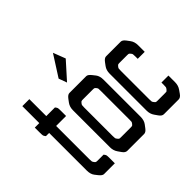

<svg xmlns="http://www.w3.org/2000/svg" viewBox="-163 -914 1118 1118"><g transform="rotate(-45 395.5 -355.0)"><path d="M108.4 -616.2V-476.6H179.7Q187.5 -466.8 189 -461.4Q190.4 -456.1 190.4 -433.6V-395.5H108.4V-121.1Q108.4 -106.4 109.4 -102.5Q110.4 -98.6 115.2 -91.8Q120.1 -85 123 -84Q125 -82 136.7 -82H185.5Q193.4 -72.3 194.8 -66.9Q196.3 -61.5 196.3 -39.1V0H107.4Q94.7 0 79.1 -19.5L64.5 -38.1Q50.8 -55.7 50.8 -86.9V-395.5H24.4Q16.6 -405.3 15.1 -410.6Q13.7 -416 13.7 -437.5V-476.6H50.8V-616.2Z M332 -529.3 313.5 -580.1 396.5 -710 425.8 -633.8ZM298.8 -476.6H437.5Q450.2 -476.6 465.8 -457L480.5 -438.5Q494.1 -420.9 494.1 -390.6V-85.9Q494.1 -56.6 480.5 -38.1L465.8 -18.6Q452.1 0 437.5 0H298.8Q283.2 0 270.5 -18.6L256.8 -38.1Q242.2 -58.6 242.2 -85.9V-390.6Q242.2 -418.9 256.8 -438.5L270.5 -457Q285.2 -476.6 298.8 -476.6ZM436.5 -121.1V-355.5Q436.5 -370.1 436 -374.5Q435.5 -378.9 430.2 -385.3Q424.8 -391.6 421.9 -393.1Q418.9 -394.5 408.2 -394.5H329.1Q318.4 -394.5 315.4 -393.1Q312.5 -391.6 307.1 -385.3Q301.8 -378.9 300.8 -374.5Q299.8 -370.1 299.8 -355.5V-121.1Q299.8 -106.4 300.8 -102.5Q301.8 -98.6 307.1 -91.8Q312.5 -85 315.4 -83.5Q318.4 -82 329.1 -82H408.2Q418.9 -82 421.9 -83.5Q424.8 -85 430.2 -91.8Q435.5 -98.6 436 -102.5Q436.5 -106.4 436.5 -121.1Z M778.3 -335.9H720.7V-355.5Q720.7 -370.1 719.7 -374.5Q718.8 -378.9 713.4 -385.3Q708 -391.6 705.1 -393.1Q702.1 -394.5 692.4 -394.5H630.9Q620.1 -394.5 617.2 -393.1Q614.3 -391.6 608.9 -385.3Q603.5 -378.9 602.5 -374.5Q601.6 -370.1 601.6 -355.5V-121.1Q601.6 -106.4 602.5 -102.5Q603.5 -98.6 608.9 -91.8Q614.3 -85 617.2 -83.5Q620.1 -82 630.9 -82H692.4Q703.1 -82 705.6 -83.5Q708 -85 713.4 -91.8Q718.8 -98.6 719.7 -103Q720.7 -107.4 720.7 -121.1V-140.6H778.3V-85.9Q778.3 -58.6 763.7 -38.1L750 -18.6Q737.3 0 721.7 0H600.6Q585 0 572.3 -18.6L558.6 -38.1Q543.9 -58.6 543.9 -85.9V-390.6Q543.9 -418.9 558.6 -438.5L572.3 -457Q586.9 -476.6 600.6 -476.6H721.7Q735.4 -476.6 750 -457L763.7 -438.5Q778.3 -418.9 778.3 -390.6Z"/></g></svg>

Font: Vancouver Drive
Style: Regular
Weight: 400
Designer: Valery Zaveryaev
Foundry: Cyreal (www.cyreal.org)
Version: Version 1.06